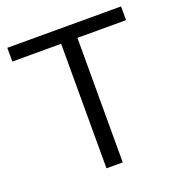

<svg xmlns="http://www.w3.org/2000/svg" viewBox="-128 -813 860 920"><g transform="rotate(-20 302.0 -352.5)"><path d="M259 0H342V-635H590V-705H10V-635H259Z"/></g></svg>

Font: Poppy and Pepper
Style: Regular
Weight: 400
Designer: Thy Ha
Foundry: Thy Ha
Version: Version 0.001;Glyphs 3.2 (3227)